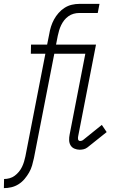

<svg xmlns="http://www.w3.org/2000/svg" viewBox="-54 -760 624 990"><path d="M-34 210 -33 163Q-19 163 -4.5 159Q10 155 22 146Q34 137 43.5 125.5Q53 114 59.5 100.5Q66 87 70 73.5Q74 60 77 46L180 -483H105L106 -530H189L200 -585Q203 -604 209 -623Q215 -642 224.5 -659.5Q234 -677 248 -693Q262 -709 279.5 -720Q297 -731 316.5 -735.5Q336 -740 355 -740H459L450 -693H354Q340 -693 325.5 -689Q311 -685 298.5 -676Q286 -667 277 -655.5Q268 -644 261.5 -630.5Q255 -617 251 -603.5Q247 -590 244 -576L235 -530H362L361 -483H226L121 55Q117 74 111.5 93Q106 112 96 129.5Q86 147 72.5 163Q59 179 41.5 190Q24 201 4.5 205.5Q-15 210 -34 210ZM357 12Q343 12 330 6.5Q317 1 310 -10.5Q303 -22 302.5 -37Q302 -52 305 -66L386 -483H294L295 -530H441L349 -57Q348 -53 348 -49.5Q348 -46 348.5 -42Q349 -38 352 -35.5Q355 -33 359 -33Q362 -33 366 -34Q370 -35 373 -37L471 -116L496 -79L397 0Q388 7 377.5 9.5Q367 12 357 12Z"/></svg>

Font: Lode Dark Term
Style: Italic
Weight: 400
Italic angle: -11°
Monospace: yes
Designer: Belleve Invis
Foundry: Belleve Invis
Version: Version 29.2.0